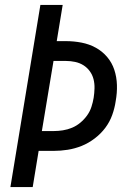

<svg xmlns="http://www.w3.org/2000/svg" viewBox="-20 -755 540 775"><path d="M22 0 143 -735H233L209 -589H245Q278 -589 309 -583Q340 -577 366.5 -562.5Q393 -548 412.5 -525Q432 -502 441.5 -473Q451 -444 452 -412Q453 -380 447 -347Q443 -319 433 -291Q423 -263 405 -239Q387 -215 362 -196Q337 -177 309.5 -166Q282 -155 253.5 -150.5Q225 -146 197 -146H136L112 0ZM149 -226H197Q215 -226 234 -229Q253 -232 271 -239.5Q289 -247 304.5 -260Q320 -273 331.5 -289Q343 -305 349 -323.5Q355 -342 358 -360Q361 -379 361.5 -398.5Q362 -418 357.5 -435.5Q353 -453 342.5 -467.5Q332 -482 317 -491.5Q302 -501 283.5 -505Q265 -509 246 -509H196Z"/></svg>

Font: Iosevka Term Curly Md Obl
Style: Regular
Weight: 500
Italic angle: -9°
Designer: Belleve Invis
Foundry: Belleve Invis
Version: Version 32.3.0